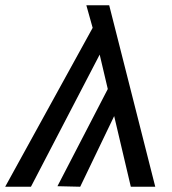

<svg xmlns="http://www.w3.org/2000/svg" viewBox="-52 -709 652 729"><path d="M537.5 0H444.7L317 -541.9L275.8 -689.1H362.6ZM65.5 0H-32.3L309.7 -621.3L377.4 -599.6ZM252.5 0 166.1 -2 374.8 -404.9 438.1 -386Z"/></svg>

Font: Fira Sans Variable
Style: Italic
Weight: 397
Italic angle: -8°
Designer: Carrois Corporate & Edenspiekermann AG
Foundry: Carrois Corporate GbR & Edenspiekermann AG
Version: Version 4.202